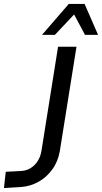

<svg xmlns="http://www.w3.org/2000/svg" viewBox="-43 -941 515 969"><path d="M-23 8 -14 -74 62 -78Q89 -79 110.5 -92Q132 -105 146.5 -127Q161 -149 166 -178L250 -705H343L259 -179Q250 -126 221 -86Q192 -46 150.5 -23Q109 0 61 3ZM169 -765 304 -921H384L452 -765H386L331 -868L234 -765Z"/></svg>

Font: Nunito Sans 7pt Condensed Medium
Style: Italic
Weight: 500
Width: 3
Italic angle: -9°
Designer: Vernon Adams
Foundry: Vernon Adams
Version: Version 3.101;gftools[0.9.27]